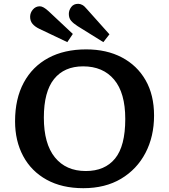

<svg xmlns="http://www.w3.org/2000/svg" viewBox="-20 -973 886 1007"><path d="M417 14Q305 14 224.5 -30.5Q144 -75 101.5 -154.5Q59 -234 59 -337Q59 -455 104.5 -539.5Q150 -624 233.5 -669Q317 -714 432 -714Q539 -714 619 -672Q699 -630 743.5 -552.5Q788 -475 788 -367Q788 -257 743 -171Q698 -85 615 -35.5Q532 14 417 14ZM430 -76Q530 -76 583.5 -141.5Q637 -207 637 -349Q637 -486 578.5 -555.5Q520 -625 416 -625Q317 -625 263.5 -558.5Q210 -492 210 -356Q210 -219 268 -147.5Q326 -76 430 -76ZM522 -752 387 -836Q365 -850 353 -864Q341 -878 341 -900Q341 -919 353.5 -936Q366 -953 390 -953Q401 -953 412 -947Q423 -941 436 -925L554 -793ZM333 -752 186 -822Q163 -833 150.5 -848Q138 -863 138 -885Q138 -906 152.5 -923Q167 -940 189 -940Q207 -940 235 -914L362 -795Z"/></svg>

Font: Literata 7pt SemiBold
Style: Regular
Weight: 600
Designer: Latin by Veronika Burian and Jose Scaglione. Greek by Irene Vlachou. Cyrillic by Vera Evstafieva.
Foundry: TypeTogether
Version: Version 3.002